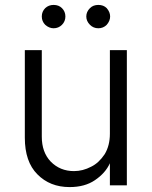

<svg xmlns="http://www.w3.org/2000/svg" viewBox="-20 -752 617 781"><path d="M496 -548V2H427V-88Q409 -48 366 -19Q325 9 263 9Q183 9 132 -43Q81 -94 81 -192V-548H150V-196Q150 -133 186 -95Q224 -56 281 -56Q317 -56 351 -74Q382 -89 406 -125Q427 -160 427 -208V-548ZM164 -651Q150 -665 150 -685Q150 -705 164 -719Q178 -732 198 -732Q219 -732 232 -719Q246 -705 246 -685Q246 -665 232 -651Q218 -637 198 -637Q180 -637 164 -651ZM346 -651Q331 -666 331 -685Q331 -704 346 -719Q359 -732 380 -732Q401 -732 414 -719Q428 -703 428 -685Q428 -667 414 -651Q400 -637 380 -637Q360 -637 346 -651Z"/></svg>

Font: Sinter Normal
Style: Regular
Weight: 350
Foundry: Adobe & rsms
Version: Version 1.000